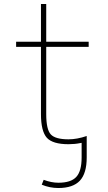

<svg xmlns="http://www.w3.org/2000/svg" viewBox="-20 -734 540 959"><path d="M271.5 205.1Q228.5 205.1 188.5 188.5L198.2 164.1Q236.3 178.7 271.5 178.7Q334 178.7 360.8 149.9Q387.7 121.1 387.7 52.7V-20.5L381.8 -19.5Q353.5 -13.7 322.3 -13.7Q243.2 -13.7 213.9 -45.9Q184.6 -79.1 184.6 -164.1V-500H60.5V-525.4H184.6V-713.9H210.9V-525.4H422.9V-500H210.9V-164.1Q210.9 -86.9 233.9 -62.5Q256.8 -38.1 322.3 -38.1Q364.3 -38.1 413.1 -54.7V52.7Q413.1 131.8 378.9 168.5Q344.7 205.1 271.5 205.1Z"/></svg>

Font: Mgen+ 1m thin
Style: Regular
Weight: 100
Designer: [Source Han Sans]
Ryoko NISHIZUKA  (kana & ideographs); Paul D. Hunt (Latin, Greek & Cyrillic); Wenlong ZHANG  (bopomofo
Version: Version 1.059.20150602